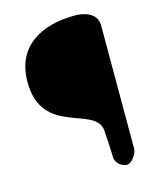

<svg xmlns="http://www.w3.org/2000/svg" viewBox="-107 -783 703 853"><g transform="rotate(-15 244.5 -356.5)"><path d="M320 -47C326 -25 349 -6 371 -6C393 -6 420 -44 420 -67V-633C420 -691 364 -707 318 -707C167 -707 39 -642 39 -476C39 -225 303 -298 313 -180C315 -160 320 -67 320 -47Z"/></g></svg>

Font: Asimov Print
Style: Regular
Weight: 500
Designer: Google
Version: Version 2.000980: 2014